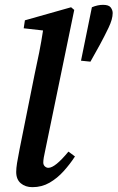

<svg xmlns="http://www.w3.org/2000/svg" viewBox="-20 -760 486 794"><path d="M114 14Q85 14 66 -2Q47 -18 47 -49Q47 -64 50.5 -86Q54 -108 61 -143L123 -452Q133 -497 142 -542.5Q151 -588 158 -634L78 -643L83 -676L274 -730L287 -719L167 -138Q163 -121 161 -108.5Q159 -96 159 -88Q159 -78 165.5 -72Q172 -66 180 -66Q208 -66 263 -133L290 -113Q270 -82 243.5 -52.5Q217 -23 185 -4.5Q153 14 114 14ZM406 -740Q430 -740 438 -729Q446 -718 446 -706Q446 -681 429 -645.5Q412 -610 393 -575L354 -505L315 -509L360 -730Q384 -740 406 -740Z"/></svg>

Font: Source Serif 4 Semibold
Style: Italic
Weight: 600
Italic angle: -12°
Designer: Frank Grießhammer
Foundry: Adobe
Version: Version 4.005;hotconv 1.1.0;makeotfexe 2.6.0